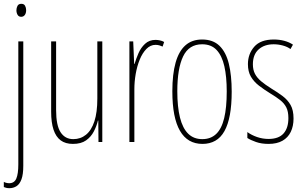

<svg xmlns="http://www.w3.org/2000/svg" viewBox="-22 -744 1592 1006"><path d="M27 242Q17 242 10 240Q3 238 -2 236V209Q3 212 11 214Q19 216 26 216Q53 216 63.5 191.5Q74 167 74 117V-527H100V125Q100 170 90.5 195.5Q81 221 64.5 231.5Q48 242 27 242ZM64 -690Q64 -702 69.5 -713Q75 -724 90 -724Q104 -724 109.5 -713.5Q115 -703 115 -691Q115 -675 108 -665.5Q101 -656 89 -656Q76 -656 70 -666.5Q64 -677 64 -690Z M514 -527V0H494L493 -112H491Q484 -83 469.5 -55Q455 -27 429 -8.5Q403 10 360 10Q321 10 296 -8.5Q271 -27 258.5 -64.5Q246 -102 246 -159V-527H272V-167Q272 -87 295.5 -51Q319 -15 362 -15Q400 -15 428.5 -38Q457 -61 472.5 -108Q488 -155 488 -228V-527Z M793 -535Q803 -535 815.5 -532.5Q828 -530 838 -524L830 -500Q824 -503 814 -506Q804 -509 793 -509Q766 -509 745 -487.5Q724 -466 710 -431.5Q696 -397 689 -356.5Q682 -316 682 -277V0H656V-527H676L681 -409H683Q691 -436 703.5 -465Q716 -494 738 -514.5Q760 -535 793 -535Z M1192 -264Q1192 -194 1182.5 -142.5Q1173 -91 1154 -57Q1135 -23 1106 -6.5Q1077 10 1039 10Q1000 10 970.5 -7Q941 -24 921 -58.5Q901 -93 891 -144.5Q881 -196 881 -266Q881 -355 898 -415.5Q915 -476 949.5 -506.5Q984 -537 1037 -537Q1094 -537 1128 -504Q1162 -471 1177 -410Q1192 -349 1192 -264ZM907 -266Q907 -184 921 -128Q935 -72 964 -43.5Q993 -15 1038 -15Q1082 -15 1110.5 -42Q1139 -69 1152.5 -124.5Q1166 -180 1166 -265Q1166 -342 1153.5 -397Q1141 -452 1113 -482Q1085 -512 1037 -512Q968 -512 937.5 -448.5Q907 -385 907 -266Z M1516 -123Q1516 -83 1501.5 -53Q1487 -23 1458 -6.5Q1429 10 1385 10Q1348 10 1319.5 0Q1291 -10 1274 -21V-52Q1296 -36 1325 -26Q1354 -16 1385 -16Q1438 -16 1463.5 -44.5Q1489 -73 1489 -125Q1489 -160 1478 -181.5Q1467 -203 1446 -219.5Q1425 -236 1395 -254Q1361 -275 1334.5 -295.5Q1308 -316 1292.5 -342.5Q1277 -369 1277 -408Q1277 -461 1310 -499Q1343 -537 1413 -537Q1442 -537 1468 -530Q1494 -523 1513 -510L1500 -487Q1484 -499 1460 -505.5Q1436 -512 1412 -512Q1363 -512 1333 -485Q1303 -458 1303 -407Q1303 -378 1314 -357Q1325 -336 1346.5 -318Q1368 -300 1400 -280Q1433 -260 1459 -240.5Q1485 -221 1500.5 -194Q1516 -167 1516 -123Z"/></svg>

Font: Noto Sans Khmer ExtraCondensed Thin
Style: Regular
Weight: 250
Width: 2
Designer: Danh Hong and the Monotype Design Team
Foundry: Monotype Imaging Inc.
Version: Version 2.004